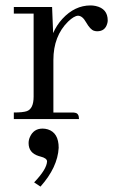

<svg xmlns="http://www.w3.org/2000/svg" viewBox="-20 -441 424 711"><path d="M248 -24.4H177.7V-218.8Q177.7 -307.6 232.4 -361.3Q253.9 -381.8 268.6 -382.8Q285.2 -382.8 298.8 -358.4Q314.5 -331.1 328.1 -327.1Q334 -325.2 339.8 -325.2Q369.1 -325.2 377 -353.5Q378.9 -359.4 378.9 -365.2Q378.9 -409.2 334 -418.9Q324.2 -420.9 315.4 -420.9Q256.8 -420.9 210.9 -371.1Q189.5 -347.7 176.8 -318.4L172.9 -415H31.2V-390.6H104.5V-83Q104.5 -38.1 79.1 -29.3Q64.5 -24.4 31.2 -24.4V0H272.5Q272.5 -21.5 257.8 -23.4Q253.9 -24.4 248 -24.4ZM197.3 106.4Q197.3 50.8 157.2 38.1Q147.5 35.2 137.7 35.2Q104.5 35.2 90.8 66.4Q85.9 77.1 85.9 88.9Q85.9 125 123 136.7Q127 137.7 129.9 138.7Q153.3 144.5 154.3 156.2Q153.3 185.5 106.4 234.4L129.9 250Q193.4 178.7 197.3 106.4Z"/></svg>

Font: Abhaya Libre
Style: Regular
Weight: 400
Designer: Pushpananda Ekanayake, Sol Matas, Pathum Egodawatta
Foundry: Mooniak
Version: Version 1.050 ; ttfautohint (v1.6)